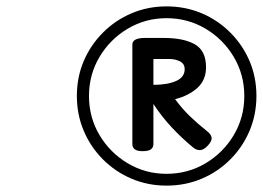

<svg xmlns="http://www.w3.org/2000/svg" viewBox="-20 -1135 824 602"><path d="M502 -553Q444 -553 393 -574.5Q342 -596 303 -635Q264 -674 242.5 -725Q221 -776 221 -834Q221 -893 242.5 -943.5Q264 -994 303 -1033Q342 -1072 393 -1093.5Q444 -1115 502 -1115Q561 -1115 612 -1093.5Q663 -1072 702 -1033Q741 -994 762.5 -943.5Q784 -893 784 -834Q784 -776 762.5 -725Q741 -674 702 -635Q663 -596 612 -574.5Q561 -553 502 -553ZM502 -590Q569 -590 624.5 -623Q680 -656 713 -711.5Q746 -767 746 -834Q746 -901 713 -956.5Q680 -1012 624.5 -1045Q569 -1078 502 -1078Q436 -1078 380.5 -1045Q325 -1012 292 -956.5Q259 -901 259 -834Q259 -767 292 -711.5Q325 -656 380.5 -623Q436 -590 502 -590ZM427 -661Q410 -661 402.5 -667Q395 -673 395 -683V-995Q395 -1016 434 -1016H494Q556 -1016 591 -996Q626 -976 626 -924Q626 -884 599 -859.5Q572 -835 529 -824Q552 -793 576.5 -769.5Q601 -746 629 -724Q642 -714 643.5 -703.5Q645 -693 632 -679Q609 -653 585 -673Q551 -701 519.5 -734.5Q488 -768 461 -809V-683Q461 -673 453.5 -667Q446 -661 427 -661ZM461 -869Q505 -869 532 -881Q559 -893 559 -918Q559 -935 544.5 -942.5Q530 -950 511 -950H461Z"/></svg>

Font: Playwrite AU NSW
Style: Regular
Weight: 400
Designer: Veronika Burian, José Scaglione
Foundry: TypeTogether
Version: Version 1.002